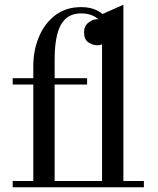

<svg xmlns="http://www.w3.org/2000/svg" viewBox="-20 -790 666 810"><path d="M120.5 0V-511.5Q120.5 -577 144 -633.8Q167.5 -690.5 212.5 -725.2Q257.5 -760 322.5 -760Q363.5 -760 391.5 -745Q419.5 -730 433.5 -707.2Q447.5 -684.5 447.5 -661Q447.5 -630.5 430.2 -614.8Q413 -599 390 -599Q371.5 -599 353 -611.2Q334.5 -623.5 334.5 -653.5Q334.5 -680 353 -694.5Q371.5 -709 390 -709Q410.5 -709 428.5 -696.2Q446.5 -683.5 446.5 -661H420.5Q420.5 -679 408.2 -695.5Q396 -712 374 -722.8Q352 -733.5 322.5 -733.5Q282.5 -733.5 257.8 -711.5Q233 -689.5 221.8 -646.5Q210.5 -603.5 210.5 -540V0ZM33.5 0V-26.5H587V0ZM33.5 -433.5V-460H347.5V-433.5ZM410.5 0V-730L500.5 -770V0Z"/></svg>

Font: Bodoni Moda 9pt
Style: Regular
Weight: 400
Designer: Owen Earl
Foundry: indestructible type
Version: Version 2.005